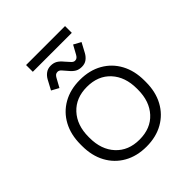

<svg xmlns="http://www.w3.org/2000/svg" viewBox="-213 -898 1045 1045"><g transform="rotate(-45 310.0 -375.0)"><path d="M64 -237V-249Q64 -324 94.5 -380.5Q125 -437 180.5 -468.5Q236 -500 310 -500Q384 -500 439.5 -468.5Q495 -437 525.5 -380.5Q556 -324 556 -249V-237Q556 -162 525.5 -105.5Q495 -49 439.5 -17.5Q384 14 310 14Q236 14 180.5 -17.5Q125 -49 94.5 -105.5Q64 -162 64 -237ZM496 -239V-247Q496 -337 446 -391.5Q396 -446 310 -446Q225 -446 174.5 -391.5Q124 -337 124 -247V-239Q124 -149 174.5 -94.5Q225 -40 310 -40Q396 -40 446 -94.5Q496 -149 496 -239ZM200 -547 158 -570 188 -626Q198 -644 214 -655.5Q230 -667 252 -667Q273 -667 288.5 -658.5Q304 -650 322 -628Q336 -612 345.5 -602Q355 -592 365 -592Q375 -592 381 -597Q387 -602 392 -611L420 -662L462 -639L432 -583Q422 -565 406.5 -553.5Q391 -542 368 -542Q347 -542 331.5 -550.5Q316 -559 298 -581Q285 -597 275.5 -607Q266 -617 255 -617Q245 -617 239 -612Q233 -607 228 -598ZM160 -712V-764H460V-712Z"/></g></svg>

Font: Space 7353
Style: Regular
Weight: 400
Designer: Christine Claussen + Ruben Lyon  (Space 7353)
Version: Version 1.000;FEAKit 1.0